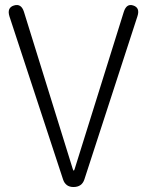

<svg xmlns="http://www.w3.org/2000/svg" viewBox="-20 -751 590 771"><path d="M275 0Q243 0 233 -31L18 -685Q7 -720 36 -729Q65 -738 76 -704L272 -73Q274 -66 276 -66Q278 -66 280 -73L477 -703Q488 -738 515 -729Q543 -720 532 -686L319 -31Q309 0 275 0Z"/></svg>

Font: Resource Han Rounded CN Light
Style: Regular
Weight: 300
Designer: Cyano Hao (round all glyphs); Ryoko NISHIZUKA 西塚涼子 (kana, bopomofo & ideographs); Paul D. Hunt (Latin, Greek & Cyrillic)
Foundry: Cyano Hao
Version: 0.990